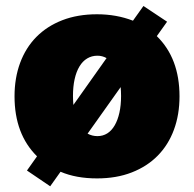

<svg xmlns="http://www.w3.org/2000/svg" viewBox="-20 -600 665 658"><path d="M29.8 -269.9Q29.8 -332.7 49 -384.6Q68.2 -436.4 104.6 -473.4Q141 -510.3 193.5 -530.7Q246.1 -551.1 312.5 -551.1Q378.9 -551.1 435.7 -529.1L471.6 -579.5L552.6 -525.6L517.4 -476.2Q595.2 -400.2 595.2 -269.9Q595.2 -207 576 -155.2Q556.8 -103.3 520.4 -66.4Q484 -29.5 431.6 -9.1Q379.3 11.4 312.5 11.4Q240.8 11.4 187.5 -11.4L152 38.4L72.4 -15.6L106.9 -64.3Q29.8 -140.3 29.8 -269.9ZM230.1 -271.3Q230.1 -263.1 230.5 -255.5Q230.8 -247.9 231.5 -240.4L345.2 -400.9Q330.6 -409.1 313.9 -409.1Q294.4 -409.1 278.8 -399.7Q263.1 -390.3 252.3 -372.3Q241.5 -354.4 235.8 -328.8Q230.1 -303.3 230.1 -271.3ZM313.9 -133.5Q332.7 -133.5 347.7 -142.9Q362.6 -152.3 373 -170.3Q383.5 -188.2 389.2 -213.8Q394.9 -239.3 394.9 -271.3Q394.9 -279.5 394.5 -286.9Q394.2 -294.4 393.5 -301.5L280.2 -142Q295.8 -133.5 313.9 -133.5Z"/></svg>

Font: Inter P Black
Style: Regular
Weight: 900
Designer: Rasmus Andersson
Foundry: rsms
Version: Version 3.018;git-588b23468